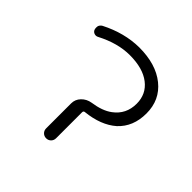

<svg xmlns="http://www.w3.org/2000/svg" viewBox="-144 -683 788 788"><g transform="rotate(45 250.0 -289.0)"><path d="M447.3 -384.8Q447.3 -307.6 397.5 -261.7Q348.6 -218.8 263.7 -210Q256.8 -209 256.8 -201.2V-50.8Q256.8 -38.1 248.5 -29.8Q240.2 -21.5 228 -21.5Q215.8 -21.5 207.5 -29.8Q199.2 -38.1 199.2 -50.8V-195.3Q199.2 -218.8 215.8 -235.8Q232.4 -252.9 256.8 -256.8Q311.5 -264.6 342.8 -288.1Q390.6 -323.2 390.6 -384.8Q390.6 -440.4 348.1 -473.1Q305.7 -505.9 229.5 -505.9Q160.2 -505.9 85 -466.8Q76.2 -461.9 66.9 -464.8Q57.6 -467.8 53.7 -476.6Q51.8 -482.4 51.8 -488.3Q51.8 -492.2 52.7 -497.1Q56.6 -506.8 65.4 -511.7Q149.4 -554.7 234.4 -555.7Q332 -555.7 389.6 -509.3Q447.3 -462.9 447.3 -384.8Z"/></g></svg>

Font: Rounded Mgen+ 1mn light
Style: Regular
Weight: 200
Designer: [Source Han Sans]
Ryoko NISHIZUKA  (kana & ideographs); Paul D. Hunt (Latin, Greek & Cyrillic); Wenlong ZHANG  (bopomofo
Version: Version 1.059.20150602